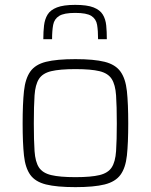

<svg xmlns="http://www.w3.org/2000/svg" viewBox="-20 -761 619 789"><path d="M290 8Q213 8 169 -3Q125 -14 104.5 -42.5Q84 -71 78.5 -122Q73 -173 73 -254Q73 -335 78.5 -386.5Q84 -438 104.5 -467Q125 -496 169 -507Q213 -518 290 -518Q366 -518 410 -507Q454 -496 475 -467Q496 -438 501.5 -386.5Q507 -335 507 -254Q507 -173 501.5 -122Q496 -71 475 -42.5Q454 -14 410 -3Q366 8 290 8ZM290 -33Q354 -33 389 -41.5Q424 -50 439 -73Q454 -96 457 -140Q460 -184 460 -254Q460 -325 457 -369Q454 -413 439 -436.5Q424 -460 389 -468.5Q354 -477 290 -477Q226 -477 190.5 -468.5Q155 -460 140 -436.5Q125 -413 122 -369Q119 -325 119 -254Q119 -184 122 -140Q125 -96 140 -73Q155 -50 190.5 -41.5Q226 -33 290 -33ZM289 -741Q338 -741 364.5 -730.5Q391 -720 402.5 -701Q414 -682 416.5 -656.5Q419 -631 419 -600H383Q383 -635 379 -659Q375 -683 355.5 -695.5Q336 -708 289 -708Q243 -708 223 -695.5Q203 -683 198.5 -659Q194 -635 194 -600H158Q158 -631 161 -656.5Q164 -682 175.5 -701Q187 -720 214 -730.5Q241 -741 289 -741Z"/></svg>

Font: Saira ExtraLight
Style: Regular
Weight: 200
Designer: Hector Gatti with collaboration of the Omnibus-Type team
Foundry: Omnibus-Type
Version: Version 1.100; ttfautohint (v1.8.3)